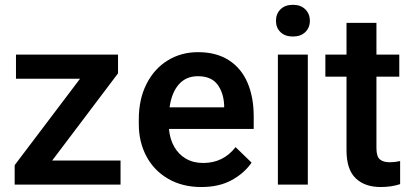

<svg xmlns="http://www.w3.org/2000/svg" viewBox="-20 -750 1671 780"><path d="M469.7 -97.7V0H77.6H39.6V-79.1L305.2 -430.2H44.9V-528.3H412.6H459.5V-452.1L191.9 -97.7Z M1010.7 -226.1H666.5Q669.9 -185.5 687.5 -154.3Q705.1 -123 735.1 -105.5Q765.1 -87.9 805.2 -87.9Q887.2 -87.9 937 -152.3L1002 -89.4Q973.1 -46.9 921.9 -18.6Q870.6 9.8 797.9 9.8Q720.7 9.8 663.1 -23.7Q605.5 -57.1 574.7 -115.2Q543.9 -173.3 543.9 -245.6V-265.6Q543.9 -347.2 575.2 -408.9Q606.4 -470.7 661.1 -504.4Q715.8 -538.1 784.2 -538.1Q858.9 -538.1 909.7 -505.4Q960.4 -472.7 985.6 -413.8Q1010.7 -355 1010.7 -277.3ZM890.6 -323.2Q888.2 -374.5 862.8 -407.5Q837.4 -440.4 783.7 -440.4Q735.8 -440.4 706.5 -407.2Q677.2 -374 668.9 -314H890.6Z M1238.8 -665.5Q1238.8 -637.7 1220.2 -619.6Q1201.7 -601.6 1169.9 -601.6Q1138.2 -601.6 1119.6 -619.4Q1101.1 -637.2 1101.1 -665.5Q1101.1 -693.8 1119.6 -712.2Q1138.2 -730.5 1169.9 -730.5Q1201.7 -730.5 1220.2 -712.2Q1238.8 -693.8 1238.8 -665.5ZM1108.9 0V-528.3H1230.5V0Z M1605.5 -95.7V-2Q1570.3 9.8 1526.4 9.8Q1461.9 9.8 1424.8 -25.9Q1387.7 -61.5 1387.7 -139.6V-438.5H1301.8V-528.3H1387.7V-657.2H1509.3V-528.3H1602.1V-438.5H1509.3V-147.9Q1509.3 -114.7 1522.9 -102.8Q1536.6 -90.8 1564 -90.8Q1583.5 -90.8 1605.5 -95.7Z"/></svg>

Font: Heebo Medium
Style: Regular
Weight: 500
Designer: Oded Ezer
Foundry: Meir Sadan
Version: Version 2.001; ttfautohint (v1.5.14-ce02) -l 8 -r 50 -G 200 